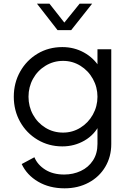

<svg xmlns="http://www.w3.org/2000/svg" viewBox="-20 -804 702 1044"><path d="M98 88 167 51Q184 92 226 118.5Q268 145 329 145Q378 145 419.5 125.5Q461 106 485.5 68.5Q510 31 510 -21V-140L522 -129Q495 -72 440 -40Q385 -8 319 -8Q245 -8 184.5 -44Q124 -80 89.5 -141.5Q55 -203 55 -278Q55 -353 89.5 -414.5Q124 -476 184 -512Q244 -548 319 -548Q383 -548 436.5 -518.5Q490 -489 522 -437L510 -416V-536H585V-21Q585 48 552.5 103Q520 158 462 189Q404 220 331 220Q249 220 187.5 184Q126 148 98 88ZM510 -278Q510 -330 485 -375Q460 -420 417 -446.5Q374 -473 323 -473Q271 -473 227.5 -446.5Q184 -420 159.5 -375.5Q135 -331 135 -278Q135 -225 159.5 -180.5Q184 -136 227 -109.5Q270 -83 323 -83Q374 -83 417 -109.5Q460 -136 485 -181Q510 -226 510 -278ZM181 -784H249L352 -653H307L413 -784H481L367 -640H293Z"/></svg>

Font: Trafiko Sans Variable
Style: Regular
Weight: 400
Designer: Gumpita Rahayu / Trafiko
Foundry: Tokotype / Trafiko
Version: Version 0.001;FEAKit 1.0